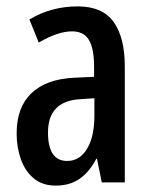

<svg xmlns="http://www.w3.org/2000/svg" viewBox="-20 -570 470 600"><path d="M223 -550Q300 -550 335 -501.5Q370 -453 370 -362V0H298L283 -74H281Q259 -32 228.5 -11Q198 10 154 10Q112 10 85 -13Q58 -36 45 -73Q32 -110 32 -153Q32 -235 78.5 -279Q125 -323 211 -327L274 -330V-361Q274 -418 258 -445Q242 -472 205 -472Q161 -472 101 -437L72 -509Q139 -550 223 -550ZM230 -260Q130 -254 130 -156Q130 -67 190 -67Q229 -67 252 -105Q275 -143 275 -209V-263Z"/></svg>

Font: Noto Sans Lao Looped ExtraCondensed Medium
Style: Regular
Weight: 500
Width: 2
Designer: Mark Frömberg, Ben Mitchell
Foundry: The Fontpad Ltd
Version: Version 1.002; ttfautohint (v1.8.4.7-5d5b)